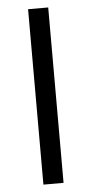

<svg xmlns="http://www.w3.org/2000/svg" viewBox="-52 -744 369 776"><g transform="rotate(-5 132.5 -356.0)"><path d="M174 -711.6V0H92.3V-711.6Z"/></g></svg>

Font: Interface Medium
Style: Regular
Weight: 500
Designer: Rasmus Andersson
Foundry: rsms
Version: Version 1.8